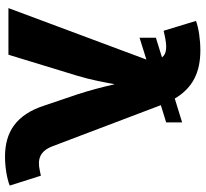

<svg xmlns="http://www.w3.org/2000/svg" viewBox="-46 -734 793 740"><g transform="rotate(90 350.0 -363.5)"><path d="M125 -505.4 209 -531.7 10.7 0H190.4L272 -267.1C286.1 -314 294.9 -359.9 304.2 -409.7C315.4 -359.9 327.6 -314 342.8 -267.1L386.2 -138.7C421.4 -29.8 488.3 13.2 583.5 13.2C624.5 13.2 668.9 5.4 694.8 -4.9L656.7 -125L635.3 -120.6C592.8 -111.3 561.5 -121.6 543 -170.4L384.8 -587.4L451.2 -607.9V-669.4L359.4 -641.1C317.9 -710.9 257.8 -739.7 173.3 -739.7C131.8 -739.7 85.9 -732.9 60.1 -722.7L98.1 -598.1L115.7 -602.1C160.2 -611.8 187 -610.4 200.7 -591.8L125 -568.4Z"/></g></svg>

Font: Inter ExtraBold
Style: Regular
Weight: 800
Designer: Rasmus Andersson
Foundry: rsms
Version: Version 4.001;git-9221beed3